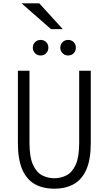

<svg xmlns="http://www.w3.org/2000/svg" viewBox="-20 -1127 656 1159"><path d="M308 12Q239 12 189.8 -15.8Q140.5 -43.5 114.2 -104.2Q88 -165 88 -264V-700H158V-264Q158 -179 179 -132.8Q200 -86.5 234.2 -68.8Q268.5 -51 308 -51Q347.5 -51 381.8 -68.8Q416 -86.5 437 -132.8Q458 -179 458 -264V-700H528V-264Q528 -165 501.5 -104.2Q475 -43.5 425.8 -15.8Q376.5 12 308 12ZM225 -792Q205.5 -792 191.8 -805.8Q178 -819.5 178 -839Q178 -859.5 191.8 -872.8Q205.5 -886 225 -886Q245.5 -886 258.8 -872.8Q272 -859.5 272 -839Q272 -819.5 258.8 -805.8Q245.5 -792 225 -792ZM391 -792Q371.5 -792 357.8 -805.8Q344 -819.5 344 -839Q344 -859.5 357.8 -872.8Q371.5 -886 391 -886Q411.5 -886 424.8 -872.8Q438 -859.5 438 -839Q438 -819.5 424.8 -805.8Q411.5 -792 391 -792ZM288 -951 110 -1107H217L359 -951Z"/></svg>

Font: Overpass Mono Light Light
Style: Regular
Weight: 300
Monospace: yes
Version: Version 4.000